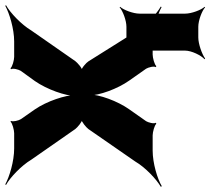

<svg xmlns="http://www.w3.org/2000/svg" viewBox="-115 -547 802 732"><g transform="rotate(-90 286.0 -181.0)"><path d="M235 -449 198 -502C192 -511 187 -533 191 -540L188 -542C183 -535 156 -528 144 -528H86C37 -528 -22 -546 -51 -562L-53 -559C-24 -543 21 -500 43 -463L160 -295C166 -287 188 -268 198 -268V-272C188 -272 166 -253 160 -245L36 -66C14 -28 -32 15 -60 31L-58 35C-30 18 30 0 78 0H136C148 0 175 7 180 14L184 12C179 5 185 -17 190 -25L235 -89C267 -134 292 -204 292 -243H288C288 -204 313 -134 345 -89L390 -25C395 -17 401 5 396 12L400 14C405 7 432 0 444 0H494C537 0 596 18 625 34L627 31C598 15 553 -28 531 -65L418 -245C413 -253 392 -272 382 -272V-268C392 -268 413 -287 419 -295L536 -463C558 -500 603 -543 632 -559L630 -562C601 -546 542 -528 494 -528H435C423 -528 397 -535 392 -542L388 -540C393 -533 387 -511 382 -503L343 -449C311 -403 286 -332 286 -293H290C290 -332 266 -404 235 -449ZM600 124V-50C600 -74 614 -111 626 -124L624 -126C611 -114 574 -100 550 -100H509C485 -100 445 -114 429 -126L426 -124C441 -111 459 -74 459 -50V124C459 148 441 185 426 198L429 200C445 188 485 174 509 174H550C574 174 611 188 624 200L626 198C614 185 600 148 600 124Z"/></g></svg>

Font: Asimov
Style: EdgeWide
Weight: 500
Designer: Google
Version: Version 2.000980: 2014